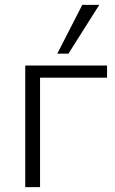

<svg xmlns="http://www.w3.org/2000/svg" viewBox="-20 -771 475 791"><path d="M84 0V-501H421V-451H145V0ZM216 -550 319 -751H389L262 -550Z"/></svg>

Font: Mulish Light
Style: Regular
Weight: 300
Designer: Vernon Adams
Foundry: Vernon Adams
Version: Version 3.603; ttfautohint (v1.8.3)